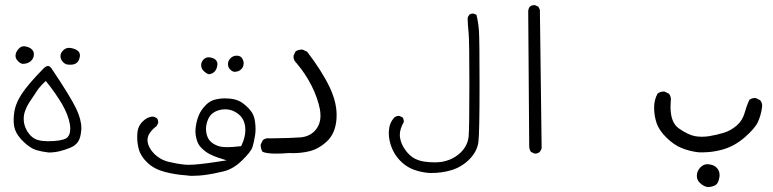

<svg xmlns="http://www.w3.org/2000/svg" viewBox="-20 -443 3040 755"><path d="M99.1 -201.2Q113.3 -211.9 113.3 -230.5Q113.3 -240.7 105.5 -248.5Q96.7 -257.3 81.1 -260.3Q77.6 -261.2 74.7 -261.2Q63 -261.2 54.2 -252Q41 -238.3 41 -223.6Q41 -212.4 50.8 -202.6Q60.5 -192.9 68.8 -191.9Q87.4 -191.9 99.1 -201.2ZM247.6 -189Q252.4 -188.5 256.8 -188.5Q274.9 -188.5 283.7 -197.8Q290.5 -204.1 293 -216.3Q294.4 -220.7 294.4 -224.6Q294.4 -234.9 287.6 -241.7Q278.3 -250.5 260.3 -253.9Q255.4 -254.9 251.5 -254.9Q238.3 -254.9 228 -244.6Q217.8 -234.4 217.8 -222.2Q217.8 -209 228 -198.7Q237.3 -189.5 247.6 -189ZM240.7 100.6Q220.7 112.3 167 112.3Q147 112.3 130.4 107.9Q104 101.1 86.4 71.8Q73.2 49.3 73.2 24.4Q73.2 7.3 79.6 -9.3Q87.4 -29.3 99.4 -46.6Q111.3 -64 118.2 -74.7Q125 -85.4 127.9 -89.6Q130.9 -93.8 134.3 -97.7Q142.6 -107.9 153.3 -118.2L160.2 -124.5Q182.6 -96.7 197 -75.7Q211.4 -54.7 224.1 -33.7Q249 9.8 254.9 46.4Q256.3 55.7 256.3 63Q256.3 89.8 240.7 100.6ZM150.4 -172.9Q90.3 -111.8 64.7 -72.5Q39.1 -33.2 35.2 5.4Q33.7 18.1 33.7 28.8Q33.7 51.8 39.6 67.9Q48.3 91.8 74.2 116Q100.1 140.1 122.1 147Q145 153.8 171.4 156.7Q193.4 156.7 214.6 151.6Q235.8 146.5 256.8 137.7Q275.9 129.9 286.6 114.7Q297.4 99.6 299.8 65.9Q299.8 62.5 299.8 59.6Q299.8 27.3 279.8 -15.6Q256.3 -64.5 182.6 -173.8Q175.8 -183.6 168.5 -183.6Q161.1 -183.6 150.4 -172.9Z M937.5 -188.5Q938 -191.4 938 -193.4Q938 -195.3 938 -197.8Q937.5 -204.6 932.6 -212.9Q926.3 -224.1 910.6 -224.1Q896.5 -224.1 886.5 -214.1Q876.5 -204.1 876.5 -191.2Q876.5 -178.2 884.5 -170.2Q892.6 -162.1 900.9 -160.6Q918.9 -160.6 928.7 -170.9Q936 -177.7 937.5 -188.5ZM835 -190.4Q835 -200.7 828.1 -207.5Q821.3 -214.4 808.1 -216.8Q804.2 -217.8 800.8 -217.8Q789.1 -217.8 780.3 -209Q771 -199.2 771 -187Q771 -173.8 780.8 -164.1Q790.5 -154.3 801.3 -150.9Q828.6 -154.8 834 -182.6Q835 -186.5 835 -190.4ZM848.1 133.8Q826.2 128.9 811 116.2Q794.9 103 791 77.1Q790 70.8 790 64.5Q790 44.9 798.8 24.9Q811.5 -3.4 846.7 -11.2Q856.9 -13.2 866.2 -13.2Q889.6 -13.2 910.6 0.5Q944.8 22.5 944.8 67.9Q944.8 96.7 930.2 127.4L928.2 131.8Q892.6 135.7 875.7 135.7Q858.9 135.7 848.1 133.8ZM712.9 246.6Q726.1 248.5 734.1 248.5Q742.2 248.5 747.6 248Q774.4 248 818.8 239.7Q838.4 235.8 858.4 231Q896.5 222.2 931.2 188.5Q966.8 153.8 972.7 135.7Q979 115.2 982.9 89.8Q984.9 77.6 984.9 64.2Q984.9 50.8 982.9 36.1Q979.5 8.3 964.4 -9.3Q948.7 -27.8 931.2 -39.6Q907.2 -56.2 863.8 -56.2Q848.6 -56.2 833.5 -53.2Q807.6 -48.8 789.6 -30.3Q770.5 -10.7 762.2 9.3Q753.4 29.8 750 54.2Q748.5 63.5 748.5 75.4Q748.5 87.4 752.4 102.1Q757.3 124.5 772.7 139.4Q788.1 154.3 803.7 162.6Q819.8 170.9 837.4 176.8L871.1 187.5L836.4 192.9Q756.8 205.1 721.7 205.1Q714.4 205.1 709 204.6Q678.2 201.7 645 193.8Q610.8 186 585.9 161.1Q563.5 138.7 560.1 111.8Q560.1 109.4 560.1 106.9Q560.1 80.1 596.2 52.2L602.1 40.5Q602.1 40 602.1 39.6Q602.1 28.3 597.2 22L585.4 16.1Q583.5 15.6 581.5 15.6Q560.1 15.6 541 34.7Q521.5 53.7 520 83Q519.5 89.4 519.5 95.2Q519.5 121.1 525.9 144Q533.7 172.4 560.3 197.3Q586.9 222.2 627.7 232.9Q668.5 243.7 712.9 246.6Z M1131.8 159.2Q1165 159.2 1195.8 151.9Q1232.4 143.6 1265.6 112.8Q1298.8 82 1303.2 24.9Q1303.7 17.1 1303.7 7.3Q1303.7 -2.4 1301.8 -18.6Q1299.8 -34.7 1293.5 -55.9Q1287.1 -77.1 1276.9 -99.1Q1245.1 -165 1188 -239.3L1170.9 -247.6Q1168.9 -248 1167 -248Q1152.8 -248 1142.1 -240.7L1134.3 -224.1Q1134.3 -223.1 1134.3 -221.7Q1134.3 -220.2 1134.3 -218.3Q1134.3 -216.3 1134.8 -213.6Q1135.3 -210.9 1136.2 -208.7Q1137.2 -206.5 1138.7 -204.1Q1141.1 -199.7 1145.5 -195.3L1146 -194.8Q1181.6 -152.8 1205.1 -106.2Q1228.5 -59.6 1237.8 -14.2Q1240.2 -0.5 1240.2 12.2Q1240.2 48.8 1216.3 73.2Q1194.8 94.2 1162.1 97.2Q1126.5 100.1 1042 101.1H1041.5Q1038.6 100.6 1034.4 100.6Q1030.3 100.6 1024.7 102.1Q1019 103.5 1013.7 107.9L1005.4 124.5Q1004.9 126.5 1004.9 129.2Q1004.9 131.8 1005.9 136.2Q1006.8 145.5 1012.2 153.8Q1028.3 161.1 1066.9 161.1Q1088.4 161.1 1116.2 158.7Q1124 159.2 1131.8 159.2Z M1508.8 79.6Q1508.8 107.4 1519.5 135.3Q1535.2 176.8 1571.3 204.6Q1587.9 216.8 1605.5 223.6Q1632.8 233.9 1663.6 236.8Q1669.9 237.3 1675.8 237.3Q1716.8 237.3 1753.4 226.6Q1795.4 214.4 1826.7 182.6Q1856.9 151.4 1861.3 114.7Q1865.7 75.7 1865.7 -106.9Q1865.7 -289.6 1863.3 -322.8Q1860.8 -356 1853.5 -384.8L1843.3 -389.2Q1841.8 -389.6 1839.8 -389.6Q1830.6 -389.6 1825.2 -384.8Q1819.8 -378.4 1818.8 -370.1Q1819.8 -341.3 1822.8 -313Q1825.7 -284.7 1825.7 -111.3Q1825.7 62 1822.8 93.8Q1819.3 128.9 1792 156.2Q1772.5 175.3 1747.3 185.1Q1722.2 194.8 1695.8 195.3Q1692.4 195.3 1686 195.3Q1667.5 195.3 1647.9 192.4Q1628.4 189.5 1609.9 180.2Q1591.3 170.4 1574 147Q1556.6 123.5 1552.7 96.2Q1552.2 91.8 1552.2 87.4Q1552.2 64 1567.9 36.6Q1567.9 36.1 1567.9 35.6Q1567.9 25.4 1563 18.6L1551.3 13.2Q1549.8 12.7 1548.3 12.7Q1537.6 12.7 1530.3 19.5Q1511.2 40 1509.3 70.8Q1508.8 75.2 1508.8 79.6Z M2084 161.1Q2094.7 161.1 2103 153.8L2109.9 141.6L2103 -404.3L2097.2 -416.5L2084.5 -422.4Q2082.5 -422.9 2081.1 -422.9Q2079.6 -422.9 2077.6 -422.6Q2075.7 -422.4 2072.8 -421.9Q2067.9 -420.4 2063.5 -417Q2058.1 -409.7 2057.1 -399.9L2061 131.8Q2061 144.5 2067.9 154.3L2081.5 160.6Q2082.5 161.1 2084 161.1Z M2726.1 155.8Q2732.4 156.2 2741 156.2Q2749.5 156.2 2762.7 155.3Q2793 153.3 2823.2 144.5Q2869.1 131.3 2908.7 96.9Q2948.2 62.5 2960.4 36.6Q2972.2 10.3 2976.1 -18.1Q2977.1 -22.5 2977.1 -26.4Q2977.1 -39.6 2969.2 -48.8L2952.6 -57.1Q2950.7 -57.6 2949.2 -57.6Q2935.5 -57.6 2926.8 -50.3Q2915.5 -26.4 2908.2 0.5Q2899.9 30.8 2876.7 50.8Q2853.5 70.8 2826.2 79.1Q2798.8 87.4 2769.5 92.3Q2754.4 94.7 2740.2 94.7Q2725.6 94.7 2712.4 92.3Q2685.1 86.9 2648.9 61.5Q2616.7 38.6 2616.7 -22.5Q2616.7 -33.7 2617.4 -41.5Q2618.2 -49.3 2618.2 -52Q2618.2 -54.7 2617.7 -58.6Q2616.2 -67.4 2610.8 -74.2L2594.2 -82.5Q2592.3 -83 2588.4 -83Q2584.5 -83 2578.1 -81.3Q2571.8 -79.6 2565.9 -75.2Q2552.2 -50.8 2552.2 -19.8Q2552.2 11.2 2561.5 39.6Q2570.8 68.8 2600.6 98.1Q2630.4 127.4 2661.4 139.6Q2692.4 151.9 2726.1 155.8ZM2809.6 245.6Q2809.6 228 2797.9 216.3Q2788.1 206.1 2770.5 203.6Q2766.6 202.6 2762.7 202.6Q2746.6 202.6 2734.9 214.4Q2720.2 229 2720.2 248.5Q2720.2 264.2 2731.4 275.4Q2745.1 289.1 2761.7 292.5Q2780.3 292.5 2793 285.2Q2804.2 278.8 2808.1 257.8Q2809.6 251.5 2809.6 245.6Z"/></svg>

Font: NaikaiFont
Style: Light
Weight: 300
Version: Version 1.89